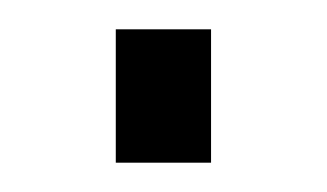

<svg xmlns="http://www.w3.org/2000/svg" viewBox="-20 -111 223 131"><path d="M59 0V-91H124V0Z"/></svg>

Font: Archivo ExtraCondensed ExtraLight
Style: Regular
Weight: 250
Width: 2
Designer: Hector Gatti
Foundry: Omnibus-Type
Version: Version 2.001